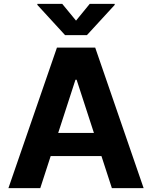

<svg xmlns="http://www.w3.org/2000/svg" viewBox="-20 -974 787 994"><path d="M188.5 0H23.6L274.8 -727.5H472.9L723.6 0H559.2L376.6 -561.3H370.7ZM178.7 -285.9H567.8V-166.2H178.7ZM302.3 -953.9 373.6 -867.2 444.5 -953.9H573.8V-948.6L429.9 -792H317L173.4 -948.6V-953.9Z"/></svg>

Font: GitLab Sans
Style: Regular
Weight: 400
Designer: Rasmus Andersson
Foundry: Modifications by GitLab B.V., manufactured by rsms
Version: Version 4.000;git-c8fb6b7